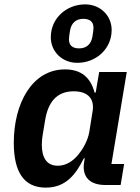

<svg xmlns="http://www.w3.org/2000/svg" viewBox="-20 -845 640 877"><path d="M189 12C277 12 324 -43 363 -122H367L364 -103C354 -38 389 0 461 0H531L547 -96H489L559 -516H433L417 -422H412C394 -490 352 -528 277 -528C126 -528 43 -372 43 -193C43 -61 88 12 189 12ZM244 -88C192 -88 171 -127 171 -184C171 -202 173 -217 175 -229L186 -295C199 -376 237 -428 317 -428C385 -428 412 -390 403 -337L388 -243C381 -201 357 -162 338 -139C311 -106 279 -88 244 -88ZM333 -558C418 -558 490 -621 490 -708C490 -774 438 -825 369 -825C284 -825 212 -762 212 -675C212 -609 264 -558 333 -558ZM341 -624C310 -624 295 -639 295 -665C295 -674 297 -689 300 -706C306 -740 327 -759 361 -759C392 -759 407 -744 407 -718C407 -709 405 -694 402 -677C396 -643 375 -624 341 -624Z"/></svg>

Font: IBM Plex Mono SmBld
Style: Italic
Weight: 600
Italic angle: -9.5°
Monospace: yes
Designer: Mike Abbink, Paul van der Laan, Pieter van Rosmalen
Foundry: Bold Monday
Version: Version 2.004